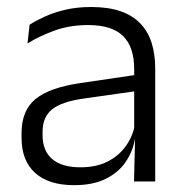

<svg xmlns="http://www.w3.org/2000/svg" viewBox="-20 -518 526 548"><path d="M362.5 0 365.5 -121.5 363 -131V-288.5V-321Q363 -384 331.2 -415.2Q299.5 -446.5 231.5 -446.5Q178.5 -446.5 135 -430.5Q91.5 -414.5 58.5 -394L64.5 -447.5Q82.5 -459 108 -470.8Q133.5 -482.5 166.8 -490.2Q200 -498 240 -498Q289 -498 323.8 -486Q358.5 -474 380.5 -451Q402.5 -428 412.8 -395.5Q423 -363 423 -322.5V0ZM191.5 10.5Q119 10.5 80.2 -24.5Q41.5 -59.5 41.5 -125V-138Q41.5 -202.5 81.2 -235.2Q121 -268 210 -281L373 -305L376 -259L217.5 -236.5Q155.5 -227.5 128.5 -205.8Q101.5 -184 101.5 -141.5V-132.5Q101.5 -87.5 129 -64Q156.5 -40.5 209.5 -40.5Q255 -40.5 287.2 -57Q319.5 -73.5 339.2 -101.2Q359 -129 365.5 -163.5L377.5 -120.5H365Q359 -86 338.8 -56Q318.5 -26 282.2 -7.8Q246 10.5 191.5 10.5Z"/></svg>

Font: Anek Gurmukhi Medium Light
Style: Regular
Weight: 300
Version: Version 1.003